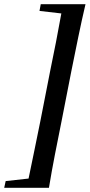

<svg xmlns="http://www.w3.org/2000/svg" viewBox="-47 -735 427 914"><path d="M360 -715Q342 -638 325.5 -558Q309 -478 293 -398L246 -158Q230 -79 214.5 0.5Q199 80 186 159H-27L-20 127L89 115Q103 48 117 -20.5Q131 -89 145 -158L192 -398Q206 -466 219.5 -534.5Q233 -603 245 -671L141 -683L147 -715Z"/></svg>

Font: DM Serif Text
Style: Italic
Weight: 400
Italic angle: -12°
Designer: Colophon Foundry, Frank Grießhammer
Foundry: Colophon Foundry
Version: Version 5.100; ttfautohint (v1.8.2)